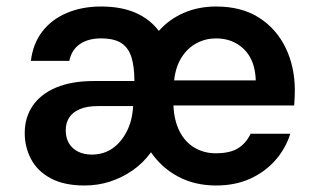

<svg xmlns="http://www.w3.org/2000/svg" viewBox="-20 -558 973 590"><path d="M240 12Q177 12 136 -10Q95 -32 75.5 -69Q56 -106 56 -149Q56 -197 80.5 -233Q105 -269 152.5 -289Q200 -309 268 -309H393Q393 -353 384 -382Q375 -411 353 -425.5Q331 -440 290 -440Q251 -440 225.5 -422.5Q200 -405 193 -371H75Q81 -423 109.5 -460.5Q138 -498 185 -518Q232 -538 290 -538Q353 -538 397 -518.5Q441 -499 468 -463Q500 -499 545 -518.5Q590 -538 644 -538Q722 -538 775.5 -504Q829 -470 857.5 -411.5Q886 -353 886 -280Q886 -270 885.5 -259Q885 -248 884 -234H513Q515 -187 532 -154Q549 -121 578 -104Q607 -87 643 -87Q688 -87 712.5 -103Q737 -119 750 -147H872Q858 -102 826.5 -66Q795 -30 749 -9Q703 12 644 12Q579 12 528 -15Q477 -42 444 -90Q420 -57 387.5 -34.5Q355 -12 318 0Q281 12 240 12ZM262 -83Q298 -83 325 -101.5Q352 -120 369.5 -154Q387 -188 389 -232H281Q247 -232 225 -222.5Q203 -213 192.5 -196.5Q182 -180 182 -158Q182 -134 192 -117.5Q202 -101 220 -92Q238 -83 262 -83ZM515 -311H766Q764 -373 730 -406.5Q696 -440 644 -440Q612 -440 584.5 -425.5Q557 -411 538.5 -382.5Q520 -354 515 -311Z"/></svg>

Font: DM Sans 9pt SemiBold
Style: Regular
Weight: 600
Version: Version 4.004;gftools[0.9.30]